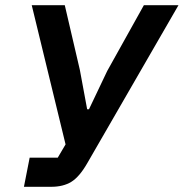

<svg xmlns="http://www.w3.org/2000/svg" viewBox="-20 -718 706 738"><path d="M94 -112H202L232 -163L102 -698H229L287 -449L315 -298H322L392 -445L533 -698H666L315 -90Q285 -38 254 -19Q223 0 177 0H72Z"/></svg>

Font: IBM Plex Sans SmBld
Style: Italic
Weight: 600
Italic angle: -11°
Designer: Mike Abbink, Paul van der Laan, Pieter van Rosmalen
Foundry: Bold Monday
Version: Version 3.005